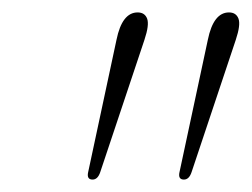

<svg xmlns="http://www.w3.org/2000/svg" viewBox="-20 -789 405 309"><path d="M129 -500Q119 -500 122 -512.5L167.5 -725Q176.5 -769 201.5 -769Q213 -769 216.8 -759Q220.5 -749 212.5 -725L141.5 -512.5Q137.5 -500 129 -500ZM276 -500Q266 -500 269 -512.5L314.5 -725Q323.5 -769 348.5 -769Q360 -769 363.8 -759Q367.5 -749 359.5 -725L288.5 -512.5Q284.5 -500 276 -500Z"/></svg>

Font: Fraunces 9pt S000 Thin
Style: Italic
Weight: 100
Italic angle: -16°
Version: Version 1.000; ttfautohint (v1.8.3)